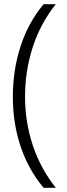

<svg xmlns="http://www.w3.org/2000/svg" viewBox="-20 -734 318 912"><path d="M41 -274Q41 -402 78 -515Q115 -628 187 -714H245Q172 -623 135.5 -510Q99 -397 99 -275Q99 -155 135.5 -44.5Q172 66 245 158H187Q115 72 78 -38Q41 -148 41 -274Z"/></svg>

Font: Noto Sans Myanmar Light
Style: Regular
Weight: 300
Designer: Monotype Design Team
Foundry: Monotype Imaging Inc.
Version: Version 2.107; ttfautohint (v1.8.4.7-5d5b)